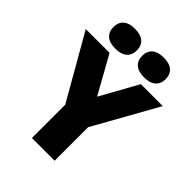

<svg xmlns="http://www.w3.org/2000/svg" viewBox="-301 -1099 1234 1234"><g transform="rotate(45 316.0 -482.5)"><path d="M216 0V-303L-34.5 -740H182L324.5 -484L466.5 -740H666L422.5 -305V0ZM450 -785Q397.5 -785 370.5 -808.5Q343.5 -832 343.5 -875Q343.5 -918 370.5 -941.5Q397.5 -965 450 -965Q502 -965 529.2 -941.5Q556.5 -918 556.5 -875Q556.5 -832 529.2 -808.5Q502 -785 450 -785ZM188.5 -785Q136 -785 109 -808.5Q82 -832 82 -875Q82 -918 109 -941.5Q136 -965 188.5 -965Q240.5 -965 267.8 -941.5Q295 -918 295 -875Q295 -832 267.8 -808.5Q240.5 -785 188.5 -785Z"/></g></svg>

Font: Encode Sans Semi Condensed Black
Style: Regular
Weight: 900
Width: 4
Designer: Multiple Designers
Foundry: Impallari Type
Version: Version 3.000; ttfautohint (v1.8.3) -l 8 -r 50 -G 200 -x 14 